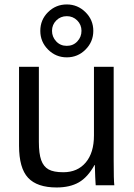

<svg xmlns="http://www.w3.org/2000/svg" viewBox="-20 -826 596 856"><path d="M153.3 -528.3V-193.4Q153.3 -141.1 163.6 -112.3Q173.8 -83.5 196.3 -70.8Q218.8 -58.1 262.2 -58.1Q325.7 -58.1 362.3 -101.6Q398.9 -145 398.9 -222.2V-528.3H486.8V-112.8Q486.8 -20.5 489.7 0H406.7Q406.2 -2.4 405.8 -13.2Q405.3 -23.9 404.5 -37.8Q403.8 -51.8 402.8 -90.3H401.4Q371.1 -35.6 331.3 -12.9Q291.5 9.8 232.4 9.8Q145.5 9.8 105.2 -33.4Q64.9 -76.7 64.9 -176.3V-528.3ZM396 -688.5Q396 -639.6 361.3 -605Q326.7 -570.3 277.8 -570.3Q229 -570.3 194.3 -605Q159.7 -639.6 159.7 -688.5Q159.7 -737.8 194.3 -772Q229 -806.2 277.8 -806.2Q326.2 -806.2 361.1 -771.7Q396 -737.3 396 -688.5ZM343.3 -688.5Q343.3 -715.8 324.2 -734.9Q305.2 -753.9 277.8 -753.9Q250 -753.9 231 -734.9Q211.9 -715.8 211.9 -688.5Q211.9 -661.6 230.5 -641.6Q249 -621.6 277.8 -621.6Q306.2 -621.6 324.7 -641.4Q343.3 -661.1 343.3 -688.5Z"/></svg>

Font: Liberation Sans
Style: Regular
Weight: 400
Designer: Steve Matteson
Foundry: Ascender Corporation
Version: Version 2.00.1